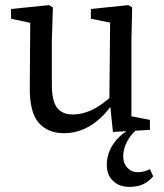

<svg xmlns="http://www.w3.org/2000/svg" viewBox="-20 -506 638 748"><path d="M483 222Q445 222 420.5 199Q396 176 396 136Q396 105 409 77Q422 49 444.5 27.5Q467 6 495 -7V-13H527Q495 10 477.5 41Q460 72 460 103Q460 131 476.5 148Q493 165 515 165Q528 165 540 162Q552 159 564 153L577 181Q559 202 537 212Q515 222 483 222ZM230 13Q166 13 130.5 -28Q95 -69 96 -165L98 -437L122 -412L23 -433V-471L171 -486L186 -477L182 -351V-177Q182 -113 202 -86.5Q222 -60 264 -60Q289 -60 315 -68.5Q341 -77 367 -94Q393 -111 418 -135L431 -91H411Q386 -57 356.5 -33.5Q327 -10 295 1.5Q263 13 230 13ZM420 8 408 -107 406 -109 409 -418 334 -433V-471L480 -486L495 -477L492 -351V-53L564 -39V0Z"/></svg>

Font: Source Serif 4 18pt
Style: Regular
Weight: 400
Designer: Frank Grießhammer
Foundry: Adobe Systems Incorporated
Version: Version 4.004;hotconv 1.0.116;makeotfexe 2.5.65601